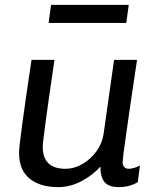

<svg xmlns="http://www.w3.org/2000/svg" viewBox="-20 -756 657 786"><path d="M155 -155Q155 -65 248 -65Q283 -65 316.5 -84Q350 -103 374 -135.5Q398 -168 404 -207L447 -511H541L510 -302Q503 -252 492.5 -178.5Q482 -105 482 -92Q482 -79 489 -72Q496 -65 506 -65Q517 -65 530.5 -69Q544 -73 553 -79L544 -10Q531 -2 511 4Q491 10 467 10Q425 10 408 -10.5Q391 -31 391 -74Q360 -39 314 -14.5Q268 10 217 10Q144 10 101 -25Q58 -60 58 -131Q58 -170 109 -511H203Q154 -178 155 -155ZM507 -736 497 -662H179L189 -736Z"/></svg>

Font: Chivo
Style: Italic
Weight: 400
Italic angle: -8.05°
Designer: Hector Gatti
Foundry: Omnibus-Type
Version: Version 1.007